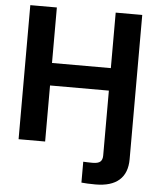

<svg xmlns="http://www.w3.org/2000/svg" viewBox="-61 -780 851 1038"><g transform="rotate(5 364.5 -260.5)"><path d="M419.9 204.1V90.8Q429.2 91.3 443.4 91.8Q457.5 92.3 470.2 92.3Q500.5 92.3 512.5 81.5Q524.4 70.8 524.4 47.9V-60.5H668.5V55.2Q668.5 130.4 625 168.9Q581.5 207.5 496.1 207.5Q472.7 207.5 452.9 206.5Q433.1 205.6 419.9 204.1ZM61 0V-727.5H205.1V-426.3H524.4V-727.5H668.5V0H524.4V-304.2H205.1V0Z"/></g></svg>

Font: Inter Cardless Tabular Bold
Style: Bold
Weight: 700
Designer: Rasmus Andersson
Foundry: rsms
Version: Version 4.000;git-4fc901f